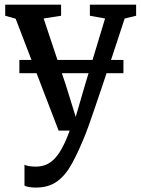

<svg xmlns="http://www.w3.org/2000/svg" viewBox="-20 -576 624 847"><path d="M137.5 251.5Q122 251.5 108.8 249.2Q95.5 247 88 243V150.5Q94 154.5 108.2 156.8Q122.5 159 138 159Q158.5 159 178 152.5Q197.5 146 216 128.8Q234.5 111.5 252.2 80Q270 48.5 287.5 0H238.5L49 -493.5L3 -506.5V-555.5H249.5V-506.5L172.5 -494.5L270 -202L314 -60.5L355.5 -203L443.5 -494.5L376.5 -506.5V-555.5H580.5V-506.5L530 -494.5Q500.5 -403.5 475.2 -328Q450 -252.5 430 -193Q410 -133.5 395.2 -90.5Q380.5 -47.5 371 -21Q361.5 5.5 357.5 15Q327 91.5 298.2 144.2Q269.5 197 232 224.2Q194.5 251.5 137.5 251.5ZM524.5 -311.5V-253H65.5V-311.5Z"/></svg>

Font: Merriweather Medium
Style: Regular
Weight: 500
Version: Version 2.100